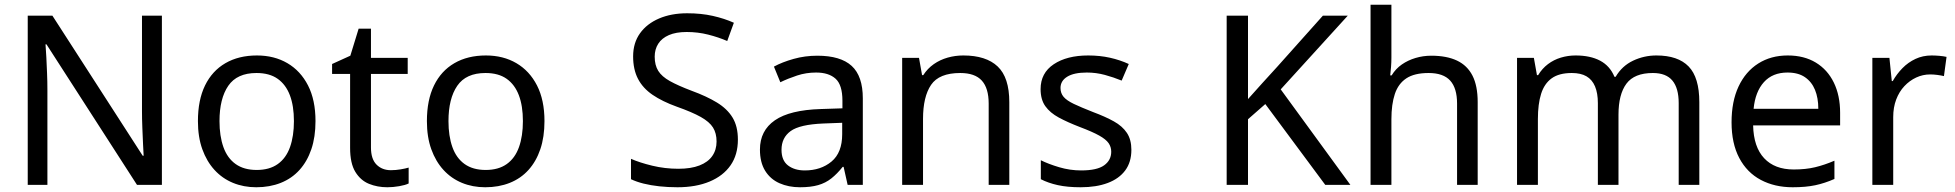

<svg xmlns="http://www.w3.org/2000/svg" viewBox="-20 -780 8247 810"><path d="M663 0H558L176 -593H172Q174 -570 175.5 -538.5Q177 -507 178.5 -471.5Q180 -436 180 -399V0H97V-714H201L582 -123H586Q585 -139 583.5 -171Q582 -203 580.5 -241Q579 -279 579 -311V-714H663Z M1311 -269Q1311 -202 1293.5 -150.5Q1276 -99 1243.5 -63Q1211 -27 1164.5 -8.5Q1118 10 1061 10Q1008 10 963 -8.5Q918 -27 885 -63Q852 -99 833.5 -150.5Q815 -202 815 -269Q815 -358 845 -419.5Q875 -481 931 -513.5Q987 -546 1064 -546Q1137 -546 1192.5 -513.5Q1248 -481 1279.5 -419.5Q1311 -358 1311 -269ZM906 -269Q906 -206 922.5 -159.5Q939 -113 974 -88Q1009 -63 1063 -63Q1117 -63 1152 -88Q1187 -113 1203.5 -159.5Q1220 -206 1220 -269Q1220 -333 1203 -378Q1186 -423 1151.5 -447.5Q1117 -472 1062 -472Q980 -472 943 -418Q906 -364 906 -269Z M1629 -62Q1649 -62 1670 -65.5Q1691 -69 1704 -73V-6Q1690 1 1664 5.5Q1638 10 1614 10Q1572 10 1536.5 -4.5Q1501 -19 1479 -55Q1457 -91 1457 -156V-468H1381V-510L1458 -545L1493 -659H1545V-536H1700V-468H1545V-158Q1545 -109 1568.5 -85.5Q1592 -62 1629 -62Z M2277 -269Q2277 -202 2259.5 -150.5Q2242 -99 2209.5 -63Q2177 -27 2130.5 -8.5Q2084 10 2027 10Q1974 10 1929 -8.5Q1884 -27 1851 -63Q1818 -99 1799.5 -150.5Q1781 -202 1781 -269Q1781 -358 1811 -419.5Q1841 -481 1897 -513.5Q1953 -546 2030 -546Q2103 -546 2158.5 -513.5Q2214 -481 2245.5 -419.5Q2277 -358 2277 -269ZM1872 -269Q1872 -206 1888.5 -159.5Q1905 -113 1940 -88Q1975 -63 2029 -63Q2083 -63 2118 -88Q2153 -113 2169.5 -159.5Q2186 -206 2186 -269Q2186 -333 2169 -378Q2152 -423 2117.5 -447.5Q2083 -472 2028 -472Q1946 -472 1909 -418Q1872 -364 1872 -269Z M3093 -191Q3093 -127 3062 -82.5Q3031 -38 2973.5 -14Q2916 10 2838 10Q2798 10 2761.5 6Q2725 2 2695 -5.5Q2665 -13 2642 -24V-110Q2678 -94 2731.5 -81Q2785 -68 2842 -68Q2895 -68 2931 -82Q2967 -96 2985 -122Q3003 -148 3003 -183Q3003 -218 2988 -242Q2973 -266 2936.5 -286.5Q2900 -307 2835 -330Q2774 -352 2733 -380Q2692 -408 2671.5 -447.5Q2651 -487 2651 -542Q2651 -599 2680 -639.5Q2709 -680 2760.5 -702Q2812 -724 2879 -724Q2938 -724 2987 -713Q3036 -702 3076 -684L3048 -607Q3011 -623 2967.5 -634Q2924 -645 2877 -645Q2832 -645 2802 -632Q2772 -619 2757 -595.5Q2742 -572 2742 -541Q2742 -505 2757 -481Q2772 -457 2806 -438Q2840 -419 2898 -397Q2961 -374 3004.5 -347.5Q3048 -321 3070.5 -284Q3093 -247 3093 -191Z M3428 -545Q3526 -545 3573 -502Q3620 -459 3620 -365V0H3556L3539 -76H3535Q3512 -47 3487.5 -27.5Q3463 -8 3431.5 1Q3400 10 3355 10Q3307 10 3268.5 -7Q3230 -24 3208 -59.5Q3186 -95 3186 -149Q3186 -229 3249 -272.5Q3312 -316 3443 -320L3534 -323V-355Q3534 -422 3505 -448Q3476 -474 3423 -474Q3381 -474 3343 -461.5Q3305 -449 3272 -433L3245 -499Q3280 -518 3328 -531.5Q3376 -545 3428 -545ZM3454 -259Q3354 -255 3315.5 -227Q3277 -199 3277 -148Q3277 -103 3304.5 -82Q3332 -61 3375 -61Q3443 -61 3488 -98.5Q3533 -136 3533 -214V-262Z M4044 -546Q4140 -546 4189 -499.5Q4238 -453 4238 -349V0H4151V-343Q4151 -408 4122 -440Q4093 -472 4031 -472Q3942 -472 3908 -422Q3874 -372 3874 -278V0H3786V-536H3857L3870 -463H3875Q3893 -491 3919.5 -509.5Q3946 -528 3978 -537Q4010 -546 4044 -546Z M4753 -148Q4753 -96 4727 -61Q4701 -26 4653 -8Q4605 10 4539 10Q4483 10 4442.5 1Q4402 -8 4371 -24V-104Q4403 -88 4448.5 -74.5Q4494 -61 4541 -61Q4608 -61 4638 -82.5Q4668 -104 4668 -140Q4668 -160 4657 -176Q4646 -192 4617.5 -208Q4589 -224 4536 -244Q4484 -264 4447 -284Q4410 -304 4390 -332Q4370 -360 4370 -404Q4370 -472 4425.5 -509Q4481 -546 4571 -546Q4620 -546 4662.5 -536.5Q4705 -527 4742 -510L4712 -440Q4678 -454 4641 -464Q4604 -474 4565 -474Q4511 -474 4482.5 -456.5Q4454 -439 4454 -409Q4454 -387 4467 -371.5Q4480 -356 4510.5 -341.5Q4541 -327 4592 -307Q4643 -288 4679 -268Q4715 -248 4734 -219.5Q4753 -191 4753 -148Z M5677 0H5571L5318 -341L5245 -277V0H5155V-714H5245V-362Q5275 -396 5306 -430Q5337 -464 5368 -498L5561 -714H5666L5383 -403Z M5850 -537Q5850 -518 5848.5 -498Q5847 -478 5845 -462H5851Q5868 -490 5894 -508Q5920 -526 5952 -535.5Q5984 -545 6018 -545Q6083 -545 6126.5 -524.5Q6170 -504 6192 -461Q6214 -418 6214 -349V0H6127V-343Q6127 -408 6098 -440Q6069 -472 6007 -472Q5947 -472 5913 -449.5Q5879 -427 5864.5 -383.5Q5850 -340 5850 -277V0H5762V-760H5850Z M6968 -546Q7059 -546 7104 -499.5Q7149 -453 7149 -349V0H7062V-345Q7062 -408 7035.5 -440Q7009 -472 6953 -472Q6875 -472 6841.5 -427Q6808 -382 6808 -296V0H6721V-345Q6721 -387 6709 -415.5Q6697 -444 6673 -458Q6649 -472 6611 -472Q6557 -472 6526 -449.5Q6495 -427 6481.5 -384Q6468 -341 6468 -278V0H6380V-536H6451L6464 -463H6469Q6486 -491 6510.5 -509.5Q6535 -528 6565 -537Q6595 -546 6627 -546Q6689 -546 6730.5 -524Q6772 -502 6791 -456H6796Q6823 -502 6869.5 -524Q6916 -546 6968 -546Z M7522 -546Q7591 -546 7640.5 -516Q7690 -486 7716.5 -431.5Q7743 -377 7743 -304V-251H7376Q7378 -160 7422.5 -112.5Q7467 -65 7547 -65Q7598 -65 7637.5 -74.5Q7677 -84 7719 -102V-25Q7678 -7 7638 1.5Q7598 10 7543 10Q7467 10 7408.5 -21Q7350 -52 7317.5 -113.5Q7285 -175 7285 -264Q7285 -352 7314.5 -415Q7344 -478 7397.5 -512Q7451 -546 7522 -546ZM7521 -474Q7458 -474 7421.5 -433.5Q7385 -393 7378 -321H7651Q7651 -367 7637 -401Q7623 -435 7594.5 -454.5Q7566 -474 7521 -474Z M8129 -546Q8144 -546 8161.5 -544.5Q8179 -543 8192 -540L8181 -459Q8168 -462 8152.5 -464Q8137 -466 8123 -466Q8092 -466 8064 -453Q8036 -440 8014 -416.5Q7992 -393 7979.5 -360Q7967 -327 7967 -286V0H7879V-536H7951L7961 -438H7965Q7982 -468 8006 -492.5Q8030 -517 8061 -531.5Q8092 -546 8129 -546Z"/></svg>

Font: Noto Sans Khmer
Style: Regular
Weight: 400
Designer: Danh Hong and the Monotype Design Team
Foundry: Monotype Imaging Inc.
Version: Version 2.003